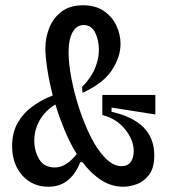

<svg xmlns="http://www.w3.org/2000/svg" viewBox="-20 -694 641 728"><path d="M163 14Q103 14 64.5 -29Q26 -72 26 -140Q26 -191 47 -228Q68 -265 103 -290.5Q138 -316 180 -332Q166 -387 159 -434.5Q152 -482 152 -510Q152 -551 167 -588.5Q182 -626 213.5 -650Q245 -674 295 -674Q342 -674 373.5 -652.5Q405 -631 421 -597.5Q437 -564 437 -527Q437 -479 405 -429Q373 -379 293 -342L291 -364Q325 -398 340 -434.5Q355 -471 355 -505Q355 -541 341 -570Q327 -599 297 -599Q270 -599 255 -571.5Q240 -544 240 -495Q240 -456 250 -401Q260 -346 279 -287Q298 -228 323 -177.5Q348 -127 378.5 -95.5Q409 -64 441 -64Q465 -64 476 -80.5Q487 -97 487 -121Q487 -163 454.5 -203.5Q422 -244 368 -258V-334H569V-260L403 -286V-270Q565 -234 565 -105Q565 -57 545 -31Q525 -5 498 4.5Q471 14 448 14Q402 14 363 -11.5Q324 -37 293 -79H284Q269 -38 239 -12Q209 14 163 14ZM110 -160Q110 -122 128.5 -90.5Q147 -59 188 -59Q211 -59 232 -73Q253 -87 271 -110Q245 -152 225 -200.5Q205 -249 190 -298Q151 -274 130.5 -238Q110 -202 110 -160Z"/></svg>

Font: Bricolage Grotesque 12pt Condensed
Style: Regular
Weight: 400
Width: 3
Designer: Mathieu Triay
Foundry: Atelier Triay
Version: Version 1.001; ttfautohint (v1.8.4.7-5d5b);gftools[0.9.33.de